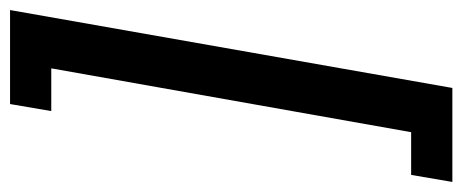

<svg xmlns="http://www.w3.org/2000/svg" viewBox="-329 -497 920 382"><g transform="rotate(-90 131.0 -306.0)"><path d="M-26 52H59L186 -664H101L115 -746H302L147 134H-40Z"/></g></svg>

Font: Niramit Medium
Style: Italic
Weight: 500
Italic angle: -10°
Designer: Katatrad Aksorn Co.,Ltd.
Foundry: Cadson Demak Co.,Ltd.
Version: Version 1.000; ttfautohint (v1.6)